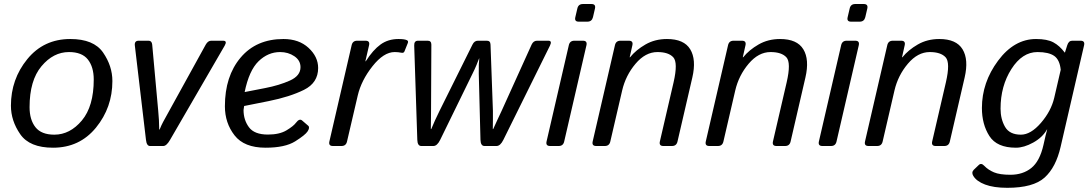

<svg xmlns="http://www.w3.org/2000/svg" viewBox="-20 -711 5314 935"><path d="M33.2 -196.3Q33.2 -325.2 113 -423.1Q192.9 -521 322.3 -521Q436.5 -521 481.9 -455.3Q527.3 -389.6 527.3 -316.4Q527.3 -187.5 447.5 -89.6Q367.7 8.3 238.3 8.3Q124 8.3 78.6 -57.4Q33.2 -123 33.2 -196.3ZM124 -189Q124 -127.9 152.6 -91.6Q181.2 -55.2 244.6 -55.2Q320.8 -55.2 378.7 -124.3Q436.5 -193.4 436.5 -323.7Q436.5 -384.8 408 -421.1Q379.4 -457.5 315.9 -457.5Q239.7 -457.5 181.9 -388.4Q124 -319.3 124 -189Z M636.7 -488.8Q633.8 -512.7 655.3 -512.7H703.6Q719.2 -512.7 721.2 -493.7L750.5 -171.4Q752.4 -151.9 753.9 -127Q755.4 -102.1 755.4 -80.1H757.3Q766.1 -102.1 774.2 -116.9Q782.2 -131.8 804.2 -171.4L981.9 -493.7Q992.7 -512.7 1008.3 -512.7H1066.4Q1087.9 -512.7 1074.2 -488.8L808.1 -29.8Q791 0 774.9 0H710.4Q694.3 0 690.9 -29.8Z M1075.2 -193.4Q1075.2 -339.8 1151.6 -430.4Q1228 -521 1360.4 -521Q1436 -521 1482.7 -477.8Q1529.3 -434.6 1529.3 -379.9Q1529.3 -307.6 1460.2 -273.4Q1391.1 -239.3 1289.1 -218.8L1168.9 -194.8Q1166 -176.3 1166 -175.3Q1166 -127 1192.4 -91.3Q1218.8 -55.7 1284.7 -55.7Q1340.8 -55.7 1375 -76.2Q1409.2 -96.7 1421.4 -113.3Q1438.5 -136.2 1452.1 -123.5L1481 -98.6Q1490.2 -90.3 1478 -71.3Q1466.8 -53.7 1417.5 -22.7Q1368.2 8.3 1272.9 8.3Q1168.9 8.3 1122.1 -52Q1075.2 -112.3 1075.2 -193.4ZM1171.4 -262.7 1271.5 -282.2Q1339.8 -295.4 1391.6 -318.6Q1443.4 -341.8 1443.4 -383.8Q1443.4 -417 1413.3 -437.3Q1383.3 -457.5 1344.2 -457.5Q1285.2 -457.5 1239 -412.6Q1192.9 -367.7 1171.4 -262.7Z M1601.1 0Q1579.1 0 1584 -22L1692.4 -490.7Q1697.3 -512.7 1719.2 -512.7H1760.3Q1782.2 -512.7 1777.3 -490.7L1759.3 -412.6H1761.2Q1796.4 -467.8 1833.3 -494.4Q1870.1 -521 1920.4 -521Q1949.2 -521 1960.9 -515.6Q1970.2 -511.7 1965.8 -501L1949.7 -460.9Q1946.3 -452.1 1935.5 -454.1Q1918.9 -457.5 1901.9 -457.5Q1848.6 -457.5 1793.9 -388.4Q1739.3 -319.3 1722.2 -246.1L1669.9 -22Q1665 0 1643.1 0Z M1997.1 -488.8Q1996.1 -512.7 2015.6 -512.7H2063Q2080.6 -512.7 2080.6 -493.7L2079.1 -171.4Q2079.1 -149.4 2078.6 -123.5Q2078.1 -97.7 2078.1 -82.5H2080.1Q2085.4 -96.2 2098.6 -125.2Q2111.8 -154.3 2120.6 -171.4L2280.8 -493.7Q2290 -512.7 2307.1 -512.7H2351.1Q2368.2 -512.7 2368.7 -493.7L2380.4 -171.4Q2380.9 -153.8 2380.4 -130.1Q2379.9 -106.4 2379.9 -82.5H2381.8Q2388.2 -96.7 2402.1 -127Q2416 -157.2 2422.9 -171.4L2568.8 -493.7Q2577.6 -512.7 2595.2 -512.7H2650.4Q2669.9 -512.7 2658.2 -488.8L2431.2 -29.8Q2416.5 0 2397.9 0H2339.4Q2320.8 0 2319.8 -29.8L2311.5 -352.5Q2311 -380.9 2311.8 -397.5Q2312.5 -414.1 2314 -426.3H2313Q2308.6 -414.1 2300.3 -394Q2292 -374 2281.2 -352.5L2123.5 -29.8Q2108.9 0 2090.3 0H2031.7Q2013.2 0 2012.2 -29.8Z M2658.7 0Q2636.7 0 2641.6 -22L2750 -490.7Q2754.9 -512.7 2776.9 -512.7H2818.8Q2840.8 -512.7 2835.9 -490.7L2727.5 -22Q2722.7 0 2700.7 0ZM2798.3 -605.5Q2776.4 -605.5 2781.7 -627.4L2791.5 -669.4Q2796.4 -691.4 2818.4 -691.4H2860.4Q2882.3 -691.4 2877.4 -669.4L2867.7 -627.4Q2862.3 -605.5 2840.3 -605.5Z M2883.3 0Q2861.3 0 2866.2 -22L2974.6 -490.7Q2979.5 -512.7 3001.5 -512.7H3042.5Q3064.5 -512.7 3059.6 -490.7L3046.4 -432.1H3048.3Q3077.1 -467.8 3123.3 -494.4Q3169.4 -521 3228 -521Q3311 -521 3341.3 -470.9Q3371.6 -420.9 3351.6 -334L3279.3 -22Q3274.4 0 3252.4 0H3210.4Q3188.5 0 3193.4 -22L3260.3 -310.5Q3282.2 -406.2 3258.8 -431.9Q3235.4 -457.5 3181.6 -457.5Q3123 -457.5 3075 -400.6Q3026.9 -343.8 3009.8 -270.5L2952.1 -22Q2947.3 0 2925.3 0Z M3434.1 0Q3412.1 0 3417 -22L3525.4 -490.7Q3530.3 -512.7 3552.2 -512.7H3593.3Q3615.2 -512.7 3610.4 -490.7L3597.2 -432.1H3599.1Q3627.9 -467.8 3674.1 -494.4Q3720.2 -521 3778.8 -521Q3861.8 -521 3892.1 -470.9Q3922.4 -420.9 3902.3 -334L3830.1 -22Q3825.2 0 3803.2 0H3761.2Q3739.3 0 3744.1 -22L3811 -310.5Q3833 -406.2 3809.6 -431.9Q3786.1 -457.5 3732.4 -457.5Q3673.8 -457.5 3625.7 -400.6Q3577.6 -343.8 3560.5 -270.5L3502.9 -22Q3498 0 3476.1 0Z M3984.9 0Q3962.9 0 3967.8 -22L4076.2 -490.7Q4081.1 -512.7 4103 -512.7H4145Q4167 -512.7 4162.1 -490.7L4053.7 -22Q4048.8 0 4026.9 0ZM4124.5 -605.5Q4102.5 -605.5 4107.9 -627.4L4117.7 -669.4Q4122.6 -691.4 4144.5 -691.4H4186.5Q4208.5 -691.4 4203.6 -669.4L4193.8 -627.4Q4188.5 -605.5 4166.5 -605.5Z M4209.5 0Q4187.5 0 4192.4 -22L4300.8 -490.7Q4305.7 -512.7 4327.6 -512.7H4368.7Q4390.6 -512.7 4385.7 -490.7L4372.6 -432.1H4374.5Q4403.3 -467.8 4449.5 -494.4Q4495.6 -521 4554.2 -521Q4637.2 -521 4667.5 -470.9Q4697.8 -420.9 4677.7 -334L4605.5 -22Q4600.6 0 4578.6 0H4536.6Q4514.6 0 4519.5 -22L4586.4 -310.5Q4608.4 -406.2 4585 -431.9Q4561.5 -457.5 4507.8 -457.5Q4449.2 -457.5 4401.1 -400.6Q4353 -343.8 4335.9 -270.5L4278.3 -22Q4273.4 0 4251.5 0Z M4761.7 -185.1Q4761.7 -309.6 4840.3 -415.3Q4918.9 -521 5025.4 -521Q5079.6 -521 5109.9 -504.6Q5140.1 -488.3 5165 -455.1H5166L5177.2 -490.7Q5184.1 -512.7 5201.2 -512.7H5242.2Q5264.2 -512.7 5259.3 -490.7L5145 3.9Q5122.1 104 5066.9 153.8Q5011.7 203.6 4885.3 203.6Q4819.3 203.6 4777.3 187.7Q4735.4 171.9 4719.7 145.5Q4709.5 128.4 4721.7 116.2L4746.1 92.8Q4758.3 80.6 4773.4 96.7Q4792 116.2 4820.3 128.2Q4848.6 140.1 4900.4 140.1Q4960.9 140.1 5002.2 107.2Q5043.5 74.2 5061.5 -5.4L5071.8 -50.8Q5074.7 -64 5079.6 -80.6H5078.6Q5057.1 -42 5011.7 -16.8Q4966.3 8.3 4927.2 8.3Q4834.5 8.3 4798.1 -48.6Q4761.7 -105.5 4761.7 -185.1ZM4852.5 -181.6Q4852.5 -130.9 4874.5 -93Q4896.5 -55.2 4951.7 -55.2Q4999.5 -55.2 5049.1 -112.5Q5098.6 -169.9 5113.8 -234.4L5145.5 -371.1Q5140.6 -419.9 5113.8 -438.7Q5086.9 -457.5 5032.2 -457.5Q4958 -457.5 4905.3 -374.8Q4852.5 -292 4852.5 -181.6Z"/></svg>

Font: Istok
Style: Italic
Weight: 500
Italic angle: -13°
Designer: Andrey V. Panov
Foundry: Andrey V. Panov
Version: Version 1.0.3